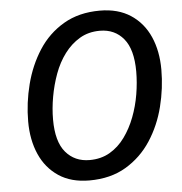

<svg xmlns="http://www.w3.org/2000/svg" viewBox="-50 -726 743 785"><g transform="rotate(-5 321.0 -334.0)"><path d="M286 10Q211 10 160 -24Q109 -58 83 -117Q57 -176 57 -252Q57 -328 76.5 -404Q96 -480 136 -542Q176 -604 239 -641Q302 -678 388 -678Q463 -678 514.5 -644Q566 -610 592 -551Q618 -492 618 -416Q618 -340 599 -264.5Q580 -189 539.5 -127Q499 -65 436 -27.5Q373 10 286 10ZM294 -73Q341 -73 377 -94Q413 -115 439 -151Q465 -187 482 -231.5Q499 -276 507 -324Q515 -372 515 -417Q515 -508 478.5 -552Q442 -596 381 -596Q334 -596 298 -574.5Q262 -553 235.5 -517.5Q209 -482 192.5 -437Q176 -392 167.5 -344Q159 -296 159 -251Q159 -160 196 -116.5Q233 -73 294 -73Z"/></g></svg>

Font: Gantari Medium
Style: Italic
Weight: 500
Italic angle: -10°
Designer: Anugrah Pasau
Foundry: Lafontype
Version: Version 1.000